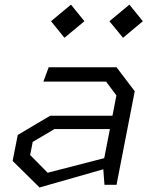

<svg xmlns="http://www.w3.org/2000/svg" viewBox="-20 -797 660 828"><path d="M430.5 0H482.5L561 -403.5L482.5 -507H190L167 -445H437.5L482 -385.5L465 -298H196.5L56.5 -215L34.5 -103L150.5 11.5L425.5 -67ZM110 -128.5 121 -185 215 -240.5H454L429.5 -115L185.5 -52ZM200 -705.5 258 -634 344 -705.5 286 -777ZM452 -705.5 510.5 -634 596 -705.5 538 -777Z"/></svg>

Font: Monaspace Krypton Light
Style: Italic
Weight: 300
Italic angle: -11°
Designer: Riley Cran & the Lettermatic Team
Foundry: Lettermatic
Version: Version 1.101 (Monaspace Krypton)